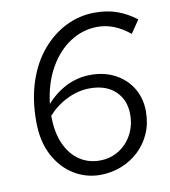

<svg xmlns="http://www.w3.org/2000/svg" viewBox="-81 -781 763 862"><g transform="rotate(-10 300.0 -350.0)"><path d="M307 11Q243 11 188 -22.5Q133 -56 99 -120Q65 -184 65 -275Q65 -376 92 -456.5Q119 -537 167 -593.5Q215 -650 277 -680.5Q339 -711 409 -711Q466 -711 511 -694.5Q556 -678 596 -647L556 -588Q519 -618 483 -632Q447 -646 410 -646Q342 -646 284.5 -608.5Q227 -571 188.5 -503Q150 -435 139 -342Q181 -389 232.5 -414Q284 -439 341 -439Q406 -439 455 -412Q504 -385 531 -339Q558 -293 558 -235Q558 -179 538 -134Q518 -89 483 -56.5Q448 -24 402.5 -6.5Q357 11 307 11ZM316 -53Q364 -53 402.5 -76.5Q441 -100 463.5 -141Q486 -182 486 -234Q486 -299 444 -339.5Q402 -380 328 -380Q276 -380 225.5 -356Q175 -332 136 -289Q136 -213 159.5 -160.5Q183 -108 223.5 -80.5Q264 -53 316 -53Z"/></g></svg>

Font: Red Hat Mono
Style: Italic
Weight: 300
Italic angle: -12°
Monospace: yes
Designer: Pentagram, MCKL
Foundry: Pentagram, MCKL
Version: Version 1.023